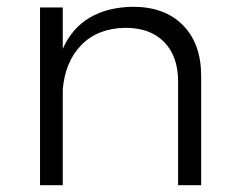

<svg xmlns="http://www.w3.org/2000/svg" viewBox="-20 -546 694 566"><path d="M573 -322V0H505V-306Q505 -380 464 -422Q423 -464 350 -464Q269 -463 220.5 -414Q172 -365 165 -282V0H98V-524H165V-402Q192 -463 244.5 -494Q297 -525 372 -526Q466 -526 519.5 -471.5Q573 -417 573 -322Z"/></svg>

Font: TypoPRO Montserrat
Style: Regular
Weight: 300
Designer: Julieta Ulanovsky
Foundry: Julieta Ulanovsky
Version: Version 6.001